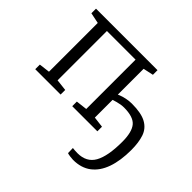

<svg xmlns="http://www.w3.org/2000/svg" viewBox="-181 -773 1237 1237"><g transform="rotate(45 437.5 -155.0)"><path d="M624.5 241Q613.5 241 595.8 238.5Q578 236 570.5 233L569.5 187.5Q576.5 188.5 589 189.5Q601.5 190.5 613.5 190.5Q696 190.5 731.2 127.8Q766.5 65 766.5 -65.5Q766.5 -154 735 -192Q703.5 -230 618.5 -230Q591.5 -230 559.8 -221.2Q528 -212.5 511 -204.5V-250Q521.5 -257 541.5 -265Q561.5 -273 586.2 -278.2Q611 -283.5 636.5 -283.5Q723 -283.5 768 -258.2Q813 -233 829 -185Q845 -137 845 -70Q845 27.5 820.5 97Q796 166.5 747 203.8Q698 241 624.5 241ZM39 0V-42L113 -51V-495.5L40 -510.5V-552.5H600.5V-510.5L531 -495.5V-51L605 -42V0H376V-42L452.5 -51V-500.5H191.5V-51L270 -42V0Z"/></g></svg>

Font: Merriweather 24pt Light
Style: Regular
Weight: 300
Designer: Eben Sorkin
Foundry: Eben Sorkin
Version: Version 2.100